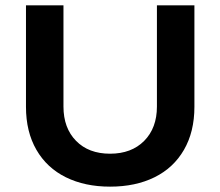

<svg xmlns="http://www.w3.org/2000/svg" viewBox="-20 -687 822 717"><path d="M391 10Q297 10 226 -25Q155 -60 116 -127.5Q77 -195 77 -288V-667H217V-289Q217 -209 264 -161Q311 -113 391 -113Q471 -113 518.5 -161Q566 -209 566 -289V-667H706V-288Q706 -195 667 -127.5Q628 -60 557 -25Q486 10 391 10Z"/></svg>

Font: Madhuban SemiBold
Style: Regular
Weight: 600
Designer: jaikishan Patel
Foundry: MagicType
Version: Version 1.000